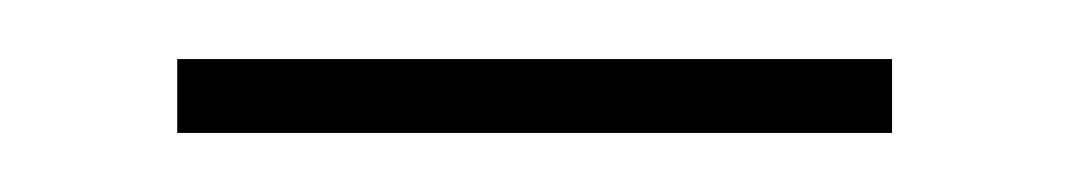

<svg xmlns="http://www.w3.org/2000/svg" viewBox="-20 -304 362 65"><path d="M40 -259V-284H282V-259Z"/></svg>

Font: Noto Sans Hebrew Thin
Style: Regular
Weight: 250
Designer: Monotype Design Team
Foundry: Monotype Imaging Inc.
Version: Version 2.003